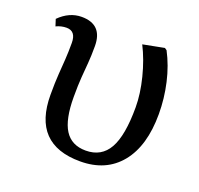

<svg xmlns="http://www.w3.org/2000/svg" viewBox="-99 -626 776 749"><g transform="rotate(20 289.0 -252.0)"><path d="M305 14Q108 14 108 -191Q108 -243 110.5 -277Q113 -311 115 -340.5Q117 -370 117 -409Q117 -458 78 -458Q56 -458 35 -448L26 -476Q68 -518 119 -518Q206 -518 206 -428Q206 -387 203.5 -357.5Q201 -328 198.5 -296Q196 -264 196 -214Q196 -121 224 -77Q252 -33 311 -33Q376 -33 406.5 -87Q437 -141 437 -258Q437 -314 420.5 -379.5Q404 -445 377 -498L465 -515L474 -509Q502 -456 516.5 -392.5Q531 -329 531 -264Q531 -132 471.5 -59Q412 14 305 14Z"/></g></svg>

Font: Literata 36pt
Style: Regular
Weight: 400
Designer: Latin by Veronika Burian and Jose Scaglione. Greek by Irene Vlachou. Cyrillic by Vera Evstafieva.
Foundry: TypeTogether
Version: Version 3.002